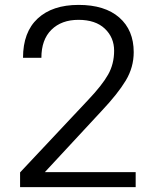

<svg xmlns="http://www.w3.org/2000/svg" viewBox="-20 -764 636 784"><path d="M149 -528H74Q74 -633 134 -688.5Q194 -744 301 -744Q408 -744 467 -692.5Q526 -641 526 -551Q526 -489 493.5 -435Q461 -381 394 -310L163 -61H534V0H62V-60L340 -356Q397 -416 421.5 -459.5Q446 -503 446 -557Q446 -611 408 -647Q370 -683 300.5 -683Q231 -683 190 -642.5Q149 -602 149 -528Z"/></svg>

Font: Fauna One
Style: Regular
Weight: 400
Version: Version 1.001